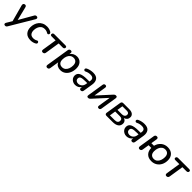

<svg xmlns="http://www.w3.org/2000/svg" viewBox="549 -2402 4494 4494"><g transform="rotate(45 2795.5 -155.0)"><path d="M127 187Q98 187 89 167.5Q80 148 95 123L177 -13L65 -425Q57 -455 70 -475Q83 -495 111 -495Q133 -495 143.5 -484.5Q154 -474 160 -449L242 -117L438 -458Q448 -478 460.5 -486.5Q473 -495 493 -495Q522 -495 532 -475Q542 -455 527 -429L182 151Q171 170 159 178.5Q147 187 127 187Z M794 9Q681 9 626 -51.5Q571 -112 571 -210Q571 -264 587 -315Q603 -366 636 -407Q669 -448 719.5 -472.5Q770 -497 839 -497Q876 -497 911.5 -487.5Q947 -478 973 -462Q994 -450 999 -433.5Q1004 -417 997.5 -403Q991 -389 977 -383Q963 -377 946 -387Q900 -417 844 -417Q783 -417 746 -386.5Q709 -356 692 -308.5Q675 -261 675 -211Q675 -147 705.5 -109Q736 -71 807 -71Q828 -71 852.5 -77.5Q877 -84 902 -99Q917 -107 930 -102Q943 -97 950 -83.5Q957 -70 953.5 -55Q950 -40 932 -29Q905 -11 866.5 -1Q828 9 794 9Z M1191 7Q1168 7 1157 -8Q1146 -23 1151 -51L1207 -407H1079Q1033 -407 1033 -440Q1033 -463 1046.5 -475.5Q1060 -488 1084 -488H1449Q1495 -488 1495 -455Q1495 -432 1481 -419.5Q1467 -407 1443 -407H1308L1251 -43Q1242 7 1191 7Z M1520 187Q1496 187 1484.5 172Q1473 157 1478 129L1569 -443Q1577 -495 1627 -495Q1650 -495 1660.5 -479.5Q1671 -464 1666 -436L1662 -409Q1690 -451 1733 -474Q1776 -497 1830 -497Q1914 -497 1965 -440.5Q2016 -384 2016 -287Q2016 -206 1987 -138.5Q1958 -71 1903.5 -31Q1849 9 1772 9Q1718 9 1675.5 -15Q1633 -39 1613 -88L1577 139Q1569 187 1520 187ZM1756 -69Q1807 -69 1842 -98Q1877 -127 1895.5 -175.5Q1914 -224 1914 -283Q1914 -349 1882.5 -383.5Q1851 -418 1794 -418Q1743 -418 1707.5 -389.5Q1672 -361 1653.5 -312.5Q1635 -264 1635 -204Q1635 -138 1667 -103.5Q1699 -69 1756 -69Z M2264 9Q2221 9 2184 -10.5Q2147 -30 2125 -63.5Q2103 -97 2103 -139Q2103 -216 2169 -251Q2235 -286 2378 -286H2447L2451 -310Q2460 -363 2436 -391Q2412 -419 2353 -419Q2318 -419 2285.5 -412Q2253 -405 2220 -388Q2201 -378 2186 -383.5Q2171 -389 2164.5 -402.5Q2158 -416 2164.5 -432Q2171 -448 2194 -459Q2234 -478 2278.5 -487.5Q2323 -497 2365 -497Q2474 -497 2516.5 -437.5Q2559 -378 2544 -284L2506 -43Q2498 7 2451 7Q2429 7 2418 -7Q2407 -21 2411 -49L2415 -74Q2390 -31 2349.5 -11Q2309 9 2264 9ZM2293 -63Q2344 -63 2383.5 -96.5Q2423 -130 2432 -190L2437 -224H2387Q2283 -224 2243 -207Q2203 -190 2203 -145Q2203 -105 2229.5 -84Q2256 -63 2293 -63Z M2695 7Q2674 7 2665 -2.5Q2656 -12 2655.5 -25Q2655 -38 2657 -49L2720 -451Q2727 -495 2771 -495Q2795 -495 2804.5 -481Q2814 -467 2810 -443L2762 -138L3061 -465Q3070 -475 3083.5 -485Q3097 -495 3120 -495Q3150 -495 3156 -477Q3162 -459 3159 -440L3095 -37Q3087 7 3045 7Q3020 7 3010.5 -7Q3001 -21 3005 -46L3053 -350L2755 -24Q2746 -13 2731.5 -3Q2717 7 2695 7Z M3297 0Q3271 0 3258.5 -14.5Q3246 -29 3250 -55L3311 -440Q3319 -488 3366 -488H3559Q3640 -488 3679 -456.5Q3718 -425 3718 -376Q3718 -328 3692.5 -296Q3667 -264 3623 -251Q3660 -241 3681 -214.5Q3702 -188 3702 -148Q3702 -78 3651.5 -39Q3601 0 3498 0ZM3381 -281H3529Q3572 -281 3598 -303Q3624 -325 3624 -365Q3624 -393 3604 -407.5Q3584 -422 3548 -422H3403ZM3347 -65H3499Q3556 -65 3582 -86.5Q3608 -108 3608 -150Q3608 -216 3525 -216H3370Z M3962 9Q3919 9 3882 -10.5Q3845 -30 3823 -63.5Q3801 -97 3801 -139Q3801 -216 3867 -251Q3933 -286 4076 -286H4145L4149 -310Q4158 -363 4134 -391Q4110 -419 4051 -419Q4016 -419 3983.5 -412Q3951 -405 3918 -388Q3899 -378 3884 -383.5Q3869 -389 3862.5 -402.5Q3856 -416 3862.5 -432Q3869 -448 3892 -459Q3932 -478 3976.5 -487.5Q4021 -497 4063 -497Q4172 -497 4214.5 -437.5Q4257 -378 4242 -284L4204 -43Q4196 7 4149 7Q4127 7 4116 -7Q4105 -21 4109 -49L4113 -74Q4088 -31 4047.5 -11Q4007 9 3962 9ZM3991 -63Q4042 -63 4081.5 -96.5Q4121 -130 4130 -190L4135 -224H4085Q3981 -224 3941 -207Q3901 -190 3901 -145Q3901 -105 3927.5 -84Q3954 -63 3991 -63Z M4789 9Q4684 9 4626.5 -51.5Q4569 -112 4570 -211H4481L4455 -44Q4446 7 4397 7Q4372 7 4361.5 -9Q4351 -25 4355 -53L4417 -445Q4425 -495 4473 -495Q4525 -495 4516 -436L4493 -291H4579Q4602 -384 4670 -440.5Q4738 -497 4833 -497Q4935 -497 4993.5 -438.5Q5052 -380 5052 -280Q5052 -195 5018 -129.5Q4984 -64 4924.5 -27.5Q4865 9 4789 9ZM4792 -69Q4843 -69 4878 -98Q4913 -127 4931.5 -175.5Q4950 -224 4950 -283Q4950 -349 4918.5 -383.5Q4887 -418 4830 -418Q4779 -418 4743.5 -389.5Q4708 -361 4689.5 -312.5Q4671 -264 4671 -204Q4671 -138 4703 -103.5Q4735 -69 4792 -69Z M5287 7Q5264 7 5253 -8Q5242 -23 5247 -51L5303 -407H5175Q5129 -407 5129 -440Q5129 -463 5142.5 -475.5Q5156 -488 5180 -488H5545Q5591 -488 5591 -455Q5591 -432 5577 -419.5Q5563 -407 5539 -407H5404L5347 -43Q5338 7 5287 7Z"/></g></svg>

Font: Nunito SemiBold
Style: Italic
Weight: 600
Italic angle: -9°
Designer: Vernon Adams
Foundry: Vernon Adams
Version: Version 3.601; ttfautohint (v1.8.2.53-6de2)